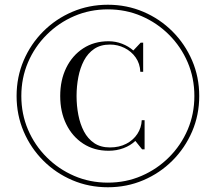

<svg xmlns="http://www.w3.org/2000/svg" viewBox="-20 -780 910 810"><path d="M444 -158Q483 -158 512.8 -173.5Q542.5 -189 559.5 -215Q576.5 -241 578 -273H590V-150H579.5L551 -185.5Q530.5 -166 501.2 -155Q472 -144 438 -144Q377 -144 331 -174Q285 -204 259.5 -256Q234 -308 234 -375Q234 -442 259.5 -494Q285 -546 331 -576Q377 -606 438 -606Q467.5 -606 494.8 -595.5Q522 -585 542.5 -567L573.5 -600H584V-477H572Q570.5 -512 552.2 -537.8Q534 -563.5 505.2 -577.8Q476.5 -592 444 -592Q404.5 -592 377.5 -573.8Q350.5 -555.5 334.2 -524.5Q318 -493.5 310.5 -454.8Q303 -416 303 -375Q303 -334 310.5 -295.2Q318 -256.5 334.2 -225.5Q350.5 -194.5 377.5 -176.2Q404.5 -158 444 -158ZM435 -760Q515 -760 584.8 -730.2Q654.5 -700.5 707.5 -647.5Q760.5 -594.5 790.5 -524.8Q820.5 -455 820.5 -375Q820.5 -295 790.5 -225.2Q760.5 -155.5 707.5 -102.5Q654.5 -49.5 584.8 -19.8Q515 10 435 10Q355 10 285.2 -19.8Q215.5 -49.5 162.5 -102.5Q109.5 -155.5 79.8 -225.2Q50 -295 50 -375Q50 -455 79.8 -524.8Q109.5 -594.5 162.5 -647.5Q215.5 -700.5 285.2 -730.2Q355 -760 435 -760ZM435 -9.5Q511 -9.5 577 -38Q643 -66.5 693.2 -116.8Q743.5 -167 771.8 -233Q800 -299 800 -375Q800 -451 771.8 -517Q743.5 -583 693.2 -633.2Q643 -683.5 577 -712Q511 -740.5 435 -740.5Q359 -740.5 293 -712Q227 -683.5 176.8 -633.2Q126.5 -583 98.2 -517Q70 -451 70 -375Q70 -299 98.2 -233Q126.5 -167 176.8 -116.8Q227 -66.5 293 -38Q359 -9.5 435 -9.5Z"/></svg>

Font: Bodoni Moda 11pt
Style: Regular
Weight: 400
Version: Version 2.004